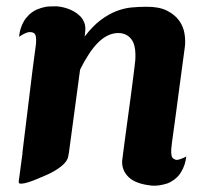

<svg xmlns="http://www.w3.org/2000/svg" viewBox="-20 -579 665 607"><path d="M564 -81.5Q567.9 -83.5 568.8 -84.5Q566.4 -58.1 552.5 -34.9Q538.6 -11.7 510.3 0.5Q495.1 5.4 482.4 7.1Q469.7 8.8 459.5 7.8Q408.7 2.4 386.7 -19Q364.7 -40.5 366.2 -70.3Q366.2 -71.3 367.9 -84.2Q369.6 -97.2 372.3 -118.2Q375 -139.2 378.7 -166Q382.3 -192.9 386.2 -221.2Q390.1 -249.5 393.8 -277.3Q397.5 -305.2 400.4 -328.4Q403.3 -351.6 405.3 -367.7Q407.2 -383.8 407.7 -389.2Q410.6 -434.1 396 -454.1Q381.3 -474.1 354.5 -474.6Q336.9 -474.6 320.8 -466.8Q304.7 -459 289.8 -444.1Q274.9 -429.2 261 -408Q247.1 -386.7 233.9 -360.4V-359.9Q232.9 -357.9 232.9 -356.9L197.8 -95.7Q197.3 -91.3 196.3 -87.9Q195.8 -85.9 195.8 -85Q193.4 -69.3 174.6 -54Q155.8 -38.6 128.4 -26.4Q114.7 -20.5 98.6 -13.7Q82.5 -6.8 69.1 -2.7Q55.7 1.5 46.9 1.7Q38.1 2 39.1 -4.9L51.3 -95.7H50.8L83 -358.9L92.8 -432.6Q93.8 -437 93.8 -440.9Q93.8 -444.8 94.2 -448.2Q94.7 -463.9 91.1 -470.2Q87.4 -476.6 77.1 -477.5Q69.3 -478 63.2 -475.3Q57.1 -472.7 55.2 -471.7Q50.3 -469.2 45.9 -466.3Q43.5 -464.4 41 -462.9H40.5V-464.4Q43 -490.2 55.2 -511.2Q62 -522.9 72 -532.5Q82 -542 96.2 -548.8Q119.6 -558.1 135.5 -558.6Q151.4 -559.1 159.2 -559.1Q162.6 -559.1 171.1 -557.6Q179.7 -556.2 190.2 -553Q200.7 -549.8 211.7 -543.9Q222.7 -538.1 231.7 -529.5Q240.7 -521 245.8 -509Q251 -497.1 249.5 -481Q249 -478 248.8 -473.4Q248.5 -468.8 247.6 -463.4Q272.9 -496.6 298.1 -515.4Q323.2 -534.2 347.7 -543.7Q372.1 -553.2 395.8 -555.4Q419.4 -557.6 441.4 -557.6Q481.9 -558.1 507.1 -545.7Q532.2 -533.2 545.9 -514.4Q559.6 -495.6 563.2 -473.4Q566.9 -451.2 564.5 -431.6Q552.7 -346.2 543.9 -278.3Q540 -249.5 536.4 -221.4Q532.7 -193.4 529.5 -170.9Q526.4 -148.4 524.4 -134Q522.5 -119.6 522.5 -117.7Q522 -113.8 521.5 -108.2Q521 -102.5 521.2 -97.2Q521.5 -91.8 522.5 -86.9Q523.4 -82 525.9 -79.6Q534.7 -71.3 544.4 -74.2Q554.2 -77.1 564 -81.5Z"/></svg>

Font: Brush Lettering One
Style: Bold Italic
Weight: 400
Italic angle: -7°
Designer: Eben Sorkin
Foundry: Eben Sorkin
Version: Version 1.001